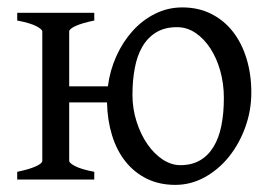

<svg xmlns="http://www.w3.org/2000/svg" viewBox="-20 -489 739 523"><path d="M589.8 -222.2Q589.8 -260.7 580.1 -295.7Q570.3 -330.6 553 -357.2Q535.6 -383.8 512.5 -399.4Q489.3 -415 462.4 -415Q428.7 -415 405.5 -400.9Q382.3 -386.7 367.9 -362.1Q353.5 -337.4 347.2 -303.7Q340.8 -270 340.8 -231Q340.8 -192.4 352.1 -157.5Q363.3 -122.6 381.6 -96.2Q399.9 -69.8 423.3 -54.4Q446.8 -39.1 471.2 -39.1Q502 -39.1 524.4 -52Q546.9 -64.9 561.5 -88.9Q576.2 -112.8 583 -146.5Q589.8 -180.2 589.8 -222.2ZM664.6 -236.8Q664.6 -188 648.2 -142.6Q631.8 -97.2 603.8 -62.3Q575.7 -27.3 537.8 -6.3Q500 14.6 457.5 14.6Q414.1 14.6 379.9 -2.2Q345.7 -19 321.8 -49.1Q297.9 -79.1 285.2 -120.4Q272.5 -161.6 271.5 -210H168.5V-50.8Q168.5 -44.9 184.8 -36.4Q201.2 -27.8 236.8 -21V0H26.9V-21Q60.1 -27.8 77.6 -35.9Q95.2 -43.9 95.2 -50.8V-403.3Q95.2 -409.2 78.9 -417.7Q62.5 -426.3 26.9 -433.1V-454.1H236.8V-433.1Q203.6 -426.3 186 -418.2Q168.5 -410.2 168.5 -403.3V-253.9H273.9Q279.3 -296.9 296.9 -335.9Q314.5 -375 341.1 -404.5Q367.7 -434.1 402.3 -451.4Q437 -468.8 476.6 -468.8Q520.5 -468.8 555.4 -451.2Q590.3 -433.6 614.5 -402.6Q638.7 -371.6 651.6 -329.1Q664.6 -286.6 664.6 -236.8Z"/></svg>

Font: Noto Serif Devanagari
Style: Regular
Weight: 400
Designer: Monotype Design Team
Foundry: Monotype Imaging Inc.
Version: Version 1.01